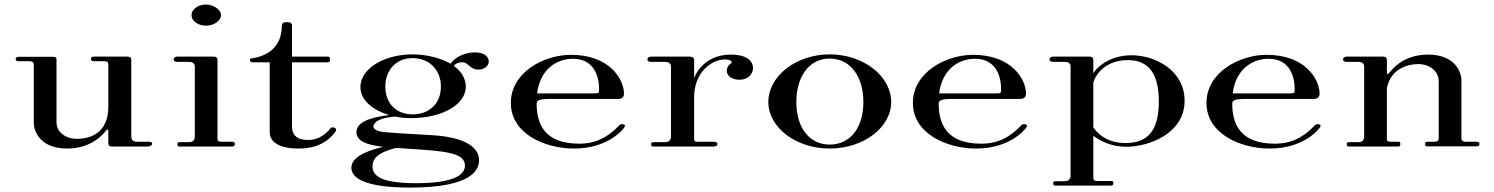

<svg xmlns="http://www.w3.org/2000/svg" viewBox="-20 -658 6708 862"><path d="M281.2 8.9C397 8.9 448.5 -62.4 456.4 -72.3C460.4 -78.2 466.3 -77.2 466.3 -72.3V-15.8C466.3 -3 473.3 0 487.1 0H642.6C653.5 0 663.4 -5.9 663.4 -12.9C663.4 -19.8 655.4 -21.8 645.5 -21.8H592.1C579.2 -21.8 569.3 -29.7 569.3 -45.5V-391.1C569.3 -399 565.3 -404 547.5 -404H402C392.1 -404 388.1 -400 388.1 -393.1C388.1 -386.1 394.1 -383.2 402 -383.2H447.5C458.4 -383.2 466.3 -381.2 466.3 -368.3V-178.2C466.3 -59.4 383.2 -34.7 325.7 -34.7C274.3 -34.7 233.7 -64.4 233.7 -108.9V-391.1C233.7 -400 229.7 -403 216.8 -403H67.3C57.4 -403 50.5 -401 50.5 -393.1C50.5 -386.1 54.5 -383.2 64.4 -383.2H111.9C122.8 -383.2 131.7 -380.2 131.7 -367.3V-106.9C131.7 -65.3 163.4 8.9 281.2 8.9Z M786.2 0H1020.9C1028.8 0 1034.7 -3 1034.7 -11.9C1034.7 -18.8 1028.8 -21.8 1020.9 -21.8H975.3C962.5 -21.8 956.5 -22.8 956.5 -35.6V-388.1C956.5 -401 948.6 -404 935.7 -404H777.3C766.4 -404 759.5 -399 759.5 -391.1C759.5 -384.2 766.4 -380.2 776.3 -380.2H829.8C843.7 -380.2 854.5 -374.3 854.5 -358.4V-42.6C854.5 -31.7 847.6 -19.8 829.8 -19.8H790.2C780.3 -19.8 776.3 -18.8 776.3 -11.9C776.3 -4 778.3 0 786.2 0ZM904 -542.6C940.7 -542.6 972.4 -565.3 972.4 -590.1C972.4 -612.9 940.7 -637.6 904 -637.6C867.4 -637.6 839.7 -613.9 839.7 -590.1C839.7 -564.4 869.4 -542.6 904 -542.6Z M1317.6 8.9C1362.2 8.9 1433.5 3 1485 -65.3C1487.9 -68.3 1488.9 -71.3 1488.9 -75.2C1488.9 -83.2 1482 -86.1 1471.1 -86.1C1465.2 -86.1 1463.2 -81.2 1460.2 -77.2C1429.5 -42.6 1396.9 -29.7 1366.2 -29.7C1335.5 -29.7 1290.9 -34.7 1290.9 -91.1V-378.2H1451.3C1459.2 -378.2 1461.2 -383.2 1461.2 -388.1V-394.1C1461.2 -400 1459.2 -404 1451.3 -404H1290.9V-544.6C1290.9 -551.5 1285 -558.4 1275.1 -558.4H1262.2C1252.3 -558.4 1245.4 -551.5 1245.4 -544.6C1245.4 -441.6 1176.1 -406.9 1112.7 -396C1109.7 -396 1101.8 -397 1101.8 -388.1C1101.8 -383.2 1106.8 -378.2 1114.7 -378.2H1190.9V-65.3C1190.9 4 1287 8.9 1317.6 8.9Z M1848.6 164.4C1686.2 164.4 1652.5 129.7 1652.5 89.1C1652.5 41.6 1697.1 22.8 1754.5 6.9C1770.4 6.9 1783.2 6.9 1800.1 8.9C1972.3 19.8 2067.4 25.7 2067.4 85.1C2067.4 127.7 2016.9 164.4 1848.6 164.4ZM1832.7 -144.6C1758.5 -144.6 1710 -194.1 1710 -269.3C1710 -343.6 1758.5 -397 1832.7 -397C1908 -397 1959.5 -343.6 1959.5 -269.3C1959.5 -194.1 1908 -144.6 1832.7 -144.6ZM1820.9 184.2C2101.1 184.2 2130.8 103 2130.8 61.4C2130.8 33.7 2116.9 -40.6 1913.9 -51.5C1821.9 -56.4 1726.8 -62.4 1702 -65.3C1669.4 -69.3 1656.5 -79.2 1656.5 -90.1C1656.5 -94.1 1657.5 -127.7 1756.5 -134.7C1781.3 -128.7 1808 -127.7 1825.8 -127.7C1964.4 -127.7 2071.4 -188.1 2071.4 -269.3C2071.4 -306.9 2047.6 -341.6 2017.9 -361.4C2021.9 -367.3 2025.8 -372.3 2035.7 -375.2C2084.2 -391.1 2081.3 -345.5 2128.8 -345.5C2152.5 -345.5 2174.3 -361.4 2174.3 -382.2C2174.3 -398 2161.5 -422.8 2112.9 -422.8C2071.4 -422.8 2026.8 -405.9 2003 -372.3C1959.5 -396 1899.1 -413.9 1831.8 -413.9C1704 -413.9 1598.1 -349.5 1598.1 -267.3C1598.1 -208.9 1652.5 -163.4 1727.8 -141.6C1629.8 -129.7 1580.3 -105.9 1580.3 -64.4C1580.3 -25.7 1624.8 -6.9 1700.1 1C1606 23.8 1557.5 54.5 1557.5 95C1557.5 135.6 1605 184.2 1820.9 184.2Z M2391.3 -238.6C2405.2 -348.5 2480.4 -394.1 2551.7 -394.1C2669.5 -394.1 2669.5 -275.2 2669.5 -257.4C2669.5 -239.6 2669.5 -238.6 2641.8 -238.6ZM2557.7 8.9C2710.1 8.9 2778.4 -77.2 2784.4 -88.1C2792.3 -101 2768.5 -104 2760.6 -96C2696.3 -27.7 2637.9 -13.9 2584.4 -12.9H2580.4C2421 -12.9 2389.3 -105.9 2389.3 -193.1C2389.3 -213.9 2421 -213.9 2462.6 -213.9H2754.7C2778.4 -213.9 2781.4 -228.7 2781.4 -237.6C2781.4 -300 2719 -411.9 2543.8 -411.9C2421 -411.9 2273.5 -332.7 2273.5 -196C2273.5 -57.4 2426 8.9 2557.7 8.9Z M2913.2 0H3183.5C3191.4 0 3201.3 -3 3201.3 -11.9C3201.3 -18.8 3191.4 -21.8 3183.5 -21.8H3112.2C3099.4 -21.8 3096.4 -22.8 3096.4 -35.6V-221.8C3096.4 -334.7 3176.6 -391.1 3234 -391.1C3260.8 -391.1 3273.6 -380.2 3257.8 -370.3C3247.9 -362.4 3242.9 -351.5 3242.9 -340.6C3242.9 -315.8 3267.7 -300 3300.4 -300C3338 -300 3360.8 -325.7 3360.8 -352.5C3360.8 -381.2 3336 -412.9 3261.7 -412.9C3130.1 -412.9 3096.4 -306.9 3096.4 -306.9V-388.1C3096.4 -401 3084.5 -404 3073.6 -404H2904.3C2893.4 -404 2886.5 -399 2886.5 -391.1C2886.5 -384.2 2893.4 -380.2 2903.3 -380.2H2966.7C2980.6 -380.2 2992.4 -374.3 2992.4 -358.4V-42.6C2992.4 -31.7 2984.5 -19.8 2966.7 -19.8H2917.2C2907.3 -19.8 2903.3 -18.8 2903.3 -11.9C2903.3 -4 2905.3 0 2913.2 0Z M3704.7 -8.9C3612.7 -8.9 3555.2 -86.1 3555.2 -200C3555.2 -313.9 3612.7 -395 3704.7 -395C3798.8 -395 3856.2 -313.9 3856.2 -200C3856.2 -86.1 3798.8 -8.9 3704.7 -8.9ZM3704.7 8.9C3857.2 8.9 3981 -86.1 3981 -200C3981 -315.8 3857.2 -413.9 3704.7 -413.9C3553.3 -413.9 3429.5 -315.8 3429.5 -200C3429.5 -86.1 3553.3 8.9 3704.7 8.9Z M4196.3 -238.6C4210.2 -348.5 4285.4 -394.1 4356.7 -394.1C4474.5 -394.1 4474.5 -275.2 4474.5 -257.4C4474.5 -239.6 4474.5 -238.6 4446.8 -238.6ZM4362.7 8.9C4515.1 8.9 4583.4 -77.2 4589.4 -88.1C4597.3 -101 4573.5 -104 4565.6 -96C4501.3 -27.7 4442.9 -13.9 4389.4 -12.9H4385.4C4226 -12.9 4194.3 -105.9 4194.3 -193.1C4194.3 -213.9 4226 -213.9 4267.6 -213.9H4559.7C4583.4 -213.9 4586.4 -228.7 4586.4 -237.6C4586.4 -300 4524 -411.9 4348.8 -411.9C4226 -411.9 4078.5 -332.7 4078.5 -196C4078.5 -57.4 4231 8.9 4362.7 8.9Z M5033.1 -15.8C4967.7 -15.8 4919.2 -41.6 4888.5 -86.1V-287.1C4904.4 -338.6 4955.9 -388.1 5044 -388.1C5136 -388.1 5182.6 -328.7 5182.6 -203C5182.6 -81.2 5141 -15.8 5033.1 -15.8ZM4718.2 175.2H4966.7C4974.7 175.2 4978.6 172.3 4978.6 164.4C4978.6 157.4 4977.6 154.5 4966.7 154.5H4907.3C4894.5 154.5 4888.5 151.5 4888.5 138.6V-48.5C4916.2 -27.7 4965.8 1 5037 1C5136 1 5298.4 -57.4 5298.4 -205.9C5298.4 -340.6 5168.7 -409.9 5059.8 -409.9C4955.9 -409.9 4898.4 -348.5 4888.5 -328.7V-388.1C4888.5 -401 4880.6 -404 4867.7 -404H4709.3C4698.4 -404 4691.5 -399 4691.5 -391.1C4691.5 -384.2 4698.4 -380.2 4708.3 -380.2H4761.8C4775.7 -380.2 4786.5 -374.3 4786.5 -358.4V129.7C4786.5 142.6 4779.6 155.4 4761.8 155.4H4722.2C4712.3 155.4 4708.3 157.4 4708.3 164.4C4708.3 171.3 4710.3 175.2 4718.2 175.2Z M5514.3 -238.6C5528.2 -348.5 5603.4 -394.1 5674.7 -394.1C5792.5 -394.1 5792.5 -275.2 5792.5 -257.4C5792.5 -239.6 5792.5 -238.6 5764.8 -238.6ZM5680.7 8.9C5833.1 8.9 5901.4 -77.2 5907.4 -88.1C5915.3 -101 5891.5 -104 5883.6 -96C5819.3 -27.7 5760.9 -13.9 5707.4 -12.9H5703.4C5544 -12.9 5512.3 -105.9 5512.3 -193.1C5512.3 -213.9 5544 -213.9 5585.6 -213.9H5877.7C5901.4 -213.9 5904.4 -228.7 5904.4 -237.6C5904.4 -300 5842 -411.9 5666.8 -411.9C5544 -411.9 5396.5 -332.7 5396.5 -196C5396.5 -57.4 5549 8.9 5680.7 8.9Z M6036.2 0H6256C6265.9 0 6266.9 -4 6266.9 -11.9C6266.9 -18.8 6265.9 -21.8 6256 -21.8H6225.3C6212.5 -21.8 6206.5 -22.8 6206.5 -35.6V-262.4C6224.3 -351.5 6302.6 -370.3 6347.1 -370.3C6397.6 -370.3 6439.2 -338.6 6439.2 -294.1V-37.6C6439.2 -24.8 6433.3 -21.8 6415.4 -21.8H6391.7C6380.8 -21.8 6377.8 -18.8 6377.8 -11.9C6377.8 -4 6380.8 -1 6387.7 -1H6605.5C6616.4 -1 6622.4 -3 6622.4 -11.9C6622.4 -19.8 6616.4 -21.8 6605.5 -21.8H6560C6550.1 -21.8 6541.2 -24.8 6541.2 -37.6V-297C6541.2 -340.6 6506.5 -412.9 6391.7 -412.9C6273.9 -412.9 6226.3 -340.6 6216.4 -329.7C6210.5 -324.8 6207.5 -324.8 6206.5 -327.7V-388.1C6206.5 -401 6198.6 -404 6185.7 -404H6027.3C6016.4 -404 6009.5 -399 6009.5 -391.1C6009.5 -384.2 6016.4 -380.2 6026.3 -380.2H6079.8C6093.7 -380.2 6104.5 -374.3 6104.5 -358.4V-42.6C6104.5 -31.7 6097.6 -19.8 6079.8 -19.8H6040.2C6030.3 -19.8 6026.3 -18.8 6026.3 -11.9C6026.3 -4 6028.3 0 6036.2 0Z"/></svg>

Font: Biblismive
Style: Regular
Weight: 400
Designer: Susan Drake
Foundry: Susan Drake
Version: Version 1.0; ttfautohint (v1.8.4.7-5d5b)